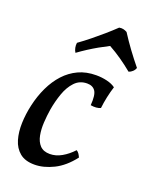

<svg xmlns="http://www.w3.org/2000/svg" viewBox="-135 -783 695 869"><g transform="rotate(20 212.5 -348.5)"><path d="M138 9Q93 9 67 -12.5Q41 -34 30.5 -70Q20 -106 21.5 -149.5Q23 -193 33 -237Q44 -286 64 -328Q84 -370 112.5 -401Q141 -432 178.5 -449.5Q216 -467 264 -467Q291 -467 316 -461Q341 -455 357 -443Q349 -418 343 -390Q337 -362 334 -335Q315 -326 286 -331Q290 -381 277.5 -399.5Q265 -418 238 -418Q202 -418 178.5 -393Q155 -368 141.5 -329.5Q128 -291 121 -250Q116 -219 114 -185.5Q112 -152 117.5 -123.5Q123 -95 139.5 -77.5Q156 -60 187 -60Q216 -60 244 -76Q272 -92 296 -118Q304 -113 308.5 -106Q313 -99 317 -90Q277 -38 229.5 -14.5Q182 9 138 9ZM140 -530Q134 -539 131.5 -551.5Q129 -564 131 -575Q159 -595 185.5 -616.5Q212 -638 237.5 -660Q263 -682 287 -705Q298 -707 307 -705Q316 -703 325 -698Q348 -662 373 -628Q398 -594 425 -561Q422 -551 413.5 -543Q405 -535 395 -532Q367 -555 337.5 -575.5Q308 -596 277 -613Q253 -601 230 -588Q207 -575 184.5 -560.5Q162 -546 140 -530Z"/></g></svg>

Font: Vollkorn
Style: Italic
Weight: 400
Italic angle: -11°
Designer: Friedrich Althausen
Foundry: Friedrich Althausen
Version: Version 5.001